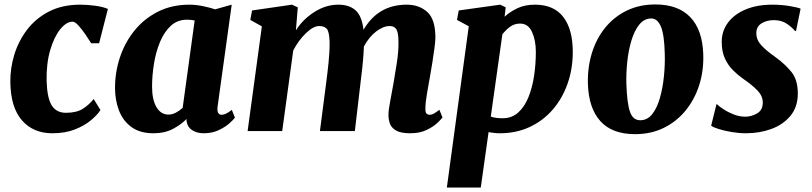

<svg xmlns="http://www.w3.org/2000/svg" viewBox="-20 -589 3650 863"><path d="M390 -394.5Q379 -412 363.5 -434.8Q348 -457.5 332.5 -474.5Q317 -491.5 306 -491.5Q278.5 -491.5 251 -457.8Q223.5 -424 205.8 -364Q188 -304 189.5 -225Q192 -147.5 212.8 -114.8Q233.5 -82 276.5 -82Q324 -82 352.5 -100.2Q381 -118.5 401 -144L431.5 -94.5Q418.5 -73.5 389.5 -49Q360.5 -24.5 316.8 -7.2Q273 10 215 10Q129.5 10 78.8 -48Q28 -106 26.5 -219.5Q25.5 -281.5 44.2 -343Q63 -404.5 101.8 -455.5Q140.5 -506.5 200.2 -537.2Q260 -568 340.5 -568Q370.5 -568 405.8 -563.5Q441 -559 465 -549L425.5 -394.5Z M958 -110Q955.5 -90 960.8 -81.5Q966 -73 977 -73Q984 -73 994.5 -77.5Q1005 -82 1022 -95L1036 -60.5Q1030.5 -52 1011.5 -35Q992.5 -18 963 -4Q933.5 10 895.5 10Q864 10 842.5 -4.8Q821 -19.5 818 -48.5L818.5 -54.5Q795 -29.5 757.8 -9.8Q720.5 10 669.5 10Q609 10 570.8 -18Q532.5 -46 514.8 -92.5Q497 -139 497 -193.5Q497 -265.5 519.5 -332.5Q542 -399.5 585.2 -452.5Q628.5 -505.5 690.5 -536.8Q752.5 -568 831.5 -568Q860.5 -568 893 -561.2Q925.5 -554.5 947 -547L1021.5 -568ZM855 -497Q839 -500.5 820.5 -500.5Q777.5 -500.5 747.5 -472.8Q717.5 -445 699 -400Q680.5 -355 672 -302.2Q663.5 -249.5 663.5 -199.5Q663.5 -141 683.2 -107.5Q703 -74 737 -74Q754.5 -74 770.8 -82.8Q787 -91.5 801 -104Z M1318.5 -556 1310 -452.5Q1340.5 -501.5 1392.5 -534.8Q1444.5 -568 1501 -568Q1549.5 -568 1578 -542.8Q1606.5 -517.5 1614 -455Q1679.5 -568 1808 -568Q1864 -568 1900.5 -535.2Q1937 -502.5 1937 -420Q1937 -405.5 1933 -374.5Q1929 -343.5 1923.5 -308.8Q1918 -274 1913 -247Q1906.5 -209.5 1899.2 -168.5Q1892 -127.5 1892 -100.5Q1892 -82.5 1897.8 -77.8Q1903.5 -73 1911 -73Q1919.5 -73 1928.8 -77.8Q1938 -82.5 1955 -95.5L1969 -61Q1963.5 -53.5 1945.8 -36.5Q1928 -19.5 1897.5 -4.8Q1867 10 1823.5 10Q1780.5 10 1759.5 -2.8Q1738.5 -15.5 1732.2 -34.5Q1726 -53.5 1726 -72Q1726 -94 1734 -134.8Q1742 -175.5 1749 -216.5Q1756 -256.5 1764 -308.8Q1772 -361 1771 -403.5Q1770.5 -444.5 1761 -458.2Q1751.5 -472 1731.5 -472Q1703 -472 1671 -447.8Q1639 -423.5 1615.5 -380Q1614.5 -348 1611.2 -312.5Q1608 -277 1604 -247L1575 0H1418L1446 -216Q1451.5 -257 1456.8 -307.8Q1462 -358.5 1461.5 -400.5Q1460 -446.5 1449 -459.2Q1438 -472 1414.5 -472Q1388.5 -472 1355 -439.8Q1321.5 -407.5 1298 -362L1248.5 0H1093L1157 -470.5L1105 -499.5L1113 -542L1292.5 -568Z M1988.5 254 2087 -471 2034 -499.5 2042 -542 2228.5 -568 2253 -556 2248 -514Q2271.5 -535.5 2305.2 -551.8Q2339 -568 2384.5 -568Q2469.5 -568 2512 -512.5Q2554.5 -457 2554.5 -356Q2554.5 -279.5 2531.2 -213.2Q2508 -147 2464.8 -96.8Q2421.5 -46.5 2361 -18.2Q2300.5 10 2226 10Q2214 10 2201.2 8.5Q2188.5 7 2176 5L2141 254ZM2186 -65Q2206 -57.5 2239 -57.5Q2280.5 -57.5 2309 -83Q2337.5 -108.5 2355 -151.5Q2372.5 -194.5 2380.5 -247.5Q2388.5 -300.5 2388.5 -356Q2388.5 -407 2371.5 -445Q2354.5 -483 2317.5 -483Q2291.5 -483 2272 -468.2Q2252.5 -453.5 2238 -434.5Z M2925.5 -569Q3028 -569 3082.8 -511.8Q3137.5 -454.5 3141 -345Q3143.5 -271.5 3122.8 -206.5Q3102 -141.5 3061.5 -92Q3021 -42.5 2963.5 -14.2Q2906 14 2834.5 14Q2731.5 14 2678.8 -44.2Q2626 -102.5 2622.5 -212Q2620.5 -286 2640.5 -350.8Q2660.5 -415.5 2700.2 -464.5Q2740 -513.5 2797 -541.2Q2854 -569 2925.5 -569ZM2907.5 -506Q2875.5 -506 2853.2 -478.2Q2831 -450.5 2817.8 -405.8Q2804.5 -361 2799.2 -309.5Q2794 -258 2795.5 -210Q2798.5 -123.5 2811.8 -86Q2825 -48.5 2857.5 -48.5Q2890 -48.5 2911.8 -76.2Q2933.5 -104 2946.2 -148.8Q2959 -193.5 2964.2 -245.8Q2969.5 -298 2968 -347Q2966 -433.5 2950.5 -469.8Q2935 -506 2907.5 -506Z M3558 -450H3553Q3543 -463.5 3518.5 -481Q3494 -498.5 3458.5 -498.5Q3426.5 -498.5 3403 -484Q3379.5 -469.5 3379.5 -440Q3379.5 -410.5 3401 -386.5Q3422.5 -362.5 3466.5 -331.5Q3508 -301.5 3537 -266Q3566 -230.5 3566 -169Q3566 -108.5 3533.2 -68.8Q3500.5 -29 3447.5 -9.5Q3394.5 10 3333 10Q3301.5 10 3269 4.5Q3236.5 -1 3211.2 -8.8Q3186 -16.5 3176.5 -24L3200.5 -121H3202Q3212 -111 3232.2 -97.8Q3252.5 -84.5 3278.2 -74.5Q3304 -64.5 3330.5 -64.5Q3357 -64.5 3382.8 -79.2Q3408.5 -94 3408.5 -128Q3408.5 -157.5 3384.5 -182.5Q3360.5 -207.5 3319.5 -235.5Q3296.5 -251.5 3274.5 -273.5Q3252.5 -295.5 3238.2 -326.5Q3224 -357.5 3224 -400.5Q3224 -450 3252.5 -487.8Q3281 -525.5 3332.2 -546.8Q3383.5 -568 3451.5 -568Q3492 -568 3529.2 -561.8Q3566.5 -555.5 3578.5 -550Z"/></svg>

Font: Merriweather Black
Style: Italic
Weight: 900
Italic angle: -7.8°
Designer: Eben Sorkin
Foundry: Eben Sorkin
Version: Version 2.200;gftools[0.9.31]